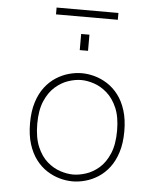

<svg xmlns="http://www.w3.org/2000/svg" viewBox="-57 -864 763 925"><g transform="rotate(5 325.0 -402.0)"><path d="M328 11Q297.5 11 265.8 2.2Q234 -6.5 204.2 -25.5Q174.5 -44.5 151 -75.2Q127.5 -106 113.8 -149.5Q100 -193 100 -251Q100 -308.5 113.8 -352Q127.5 -395.5 151 -426Q174.5 -456.5 204.2 -475.5Q234 -494.5 265.8 -503.2Q297.5 -512 328 -512Q358.5 -512 390.2 -503.2Q422 -494.5 451.8 -475.5Q481.5 -456.5 505 -426Q528.5 -395.5 542.2 -352Q556 -308.5 556 -251Q556 -193 542.2 -149.5Q528.5 -106 505 -75.2Q481.5 -44.5 451.8 -25.5Q422 -6.5 390.2 2.2Q358.5 11 328 11ZM328 -22Q357 -22 390.2 -32.8Q423.5 -43.5 453.2 -69.2Q483 -95 502 -139.5Q521 -184 521 -251Q521 -317 502 -361Q483 -405 453.2 -431Q423.5 -457 390.2 -468Q357 -479 328 -479Q299 -479 265.8 -468Q232.5 -457 202.8 -431Q173 -405 154 -361Q135 -317 135 -251Q135 -184 154 -139.5Q173 -95 202.8 -69.2Q232.5 -43.5 265.8 -32.8Q299 -22 328 -22ZM308 -700H348V-622H308ZM179 -783.5V-816.5H478V-783.5Z"/></g></svg>

Font: Trispace Thin Thin
Style: Regular
Weight: 250
Version: Version 1.210